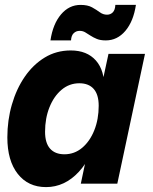

<svg xmlns="http://www.w3.org/2000/svg" viewBox="-20 -750 624 784"><path d="M168 14Q95 14 52.5 -40Q10 -94 10 -189Q10 -259 28.5 -323Q47 -387 81 -436.5Q115 -486 162.5 -515Q210 -544 269 -544Q335 -544 371.5 -503Q408 -462 406 -385L384 -226Q360 -111 302 -48.5Q244 14 168 14ZM243 -120Q284 -120 315.5 -146.5Q347 -173 365 -218Q383 -263 383 -318Q383 -364 362.5 -387Q342 -410 304 -410Q263 -410 231.5 -383.5Q200 -357 182 -312Q164 -267 164 -212Q164 -166 184.5 -143Q205 -120 243 -120ZM310 0 341 -147 386 -265 393 -391 423 -530H572L459 0ZM186 -585Q196 -652 229 -691Q262 -730 309 -730Q338 -730 356 -720Q374 -710 387.5 -700Q401 -690 417 -690Q431 -690 440.5 -699.5Q450 -709 451 -730H535Q525 -663 492 -624Q459 -585 412 -585Q390 -585 375.5 -591Q361 -597 349.5 -604.5Q338 -612 328 -618Q318 -624 305 -624Q291 -624 281 -614.5Q271 -605 270 -585Z"/></svg>

Font: Radio Canada Big
Style: Bold Italic
Weight: 700
Italic angle: -12°
Designer: Étienne Aubert Bonn
Foundry: Coppers and Brasses
Version: Version 1.001